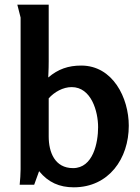

<svg xmlns="http://www.w3.org/2000/svg" viewBox="-20 -788 598 820"><path d="M327 -508C272 -508 228 -493 186 -457C186 -468 188 -486 188 -526V-768H54L68 -713V-65C68 -43 66 -21 64 1H126L147 -57C186 -9 234 12 295 12C445 12 530 -111 530 -251C530 -370 462 -508 327 -508ZM286 -416C370 -416 399 -312 399 -245C399 -179 378 -70 292 -70C214 -70 188 -138 188 -205V-368C212 -395 249 -416 286 -416Z"/></svg>

Font: Rosario
Style: Bold
Weight: 700
Designer: Hector Gatti
Foundry: Omnibus Type
Version: Version 1.100